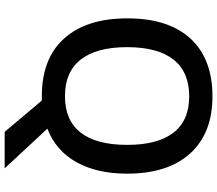

<svg xmlns="http://www.w3.org/2000/svg" viewBox="-74 -691 935 827"><g transform="rotate(90 393.5 -277.5)"><path d="M728 -357.9Q728 -228 678.5 -139.2Q628.9 -50.3 534.2 -14.2L705.1 169.9H547.9L413.1 9.8H394Q232.4 9.8 145.8 -86.2Q59.1 -182.1 59.1 -358.9Q59.1 -535.6 146.2 -630.4Q233.4 -725.1 395 -725.1Q554.2 -725.1 641.1 -628.9Q728 -532.7 728 -357.9ZM183.1 -357.9Q183.1 -226.1 236.3 -158Q289.6 -89.8 394 -89.8Q498 -89.8 551 -157.2Q604 -224.6 604 -357.9Q604 -489.3 551.5 -557.1Q499 -625 395 -625Q290 -625 236.6 -557.1Q183.1 -489.3 183.1 -357.9Z"/></g></svg>

Font: f1_46825          
Style: Regular
Weight: 600
Foundry: Ascender Corporation
Version: Version 1.10